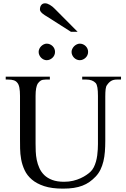

<svg xmlns="http://www.w3.org/2000/svg" viewBox="-20 -1126 763 1162"><path d="M687 -644.5Q666.5 -644.5 652.6 -636.2Q638.7 -627.9 627.4 -610.8Q621.6 -604 619.4 -586.9Q617.2 -569.8 617.2 -542V-272.5Q617.2 -238.3 614.7 -207.3Q612.3 -176.3 605.7 -149.2Q599.1 -122.1 587.9 -99.1Q576.7 -76.2 559.1 -57.6Q541 -38.6 521.5 -24.9Q502 -11.2 478.5 -2.2Q455.1 6.8 426.3 11.2Q397.5 15.6 360.8 15.6Q293 15.6 247.3 0.5Q201.7 -14.6 172.9 -39.3Q144 -64 129.2 -95.7Q114.3 -127.4 108.2 -160.9Q102.1 -194.3 101.6 -227.1Q101.1 -259.8 101.1 -285.6V-545.4Q101.1 -576.2 97.2 -595.9Q93.3 -615.7 84.5 -625.5Q76.7 -635.7 63.2 -640.1Q49.8 -644.5 29.8 -644.5H14.6V-662.1H281.7V-644.5H256.8Q236.8 -644.5 226.6 -638.2Q216.3 -631.8 207.5 -618.7Q202.1 -608.9 198.7 -591.1Q195.3 -573.2 195.3 -545.4V-256.3Q195.3 -234.9 196.3 -209.2Q197.3 -183.6 202.4 -158.2Q207.5 -132.8 218.3 -108.9Q229 -85 248 -66.4Q267.1 -47.9 296.4 -36.9Q325.7 -25.9 367.7 -25.9Q397.5 -25.9 422.6 -32Q447.8 -38.1 467.8 -47.4Q487.8 -56.6 502.7 -66.9Q517.6 -77.1 526.4 -85.4Q539.1 -97.2 547.4 -113.5Q555.7 -129.9 560.8 -148.2Q565.9 -166.5 568.4 -185.5Q570.8 -204.6 571.8 -221.9Q572.8 -239.3 572.8 -253.4V-545.4Q572.8 -576.2 569.6 -595.7Q566.4 -615.2 559.1 -623.5Q539.6 -644.5 502.4 -644.5H477.5V-662.1H712.4V-644.5ZM313 -812Q313 -801.8 309.1 -792.7Q305.2 -783.7 298.1 -776.9Q291 -770 282 -765.9Q272.9 -761.7 262.7 -761.7Q252.9 -761.7 244.1 -765.9Q235.4 -770 228.5 -777.1Q221.7 -784.2 217.8 -793.2Q213.9 -802.2 213.9 -812Q213.9 -821.3 218 -830.3Q222.2 -839.4 229 -846.2Q235.8 -853 244.6 -857.4Q253.4 -861.8 262.7 -861.8Q272.9 -861.8 282 -857.9Q291 -854 298.1 -847.2Q305.2 -840.3 309.1 -831.3Q313 -822.3 313 -812ZM513.2 -812Q513.2 -801.8 509.3 -792.7Q505.4 -783.7 498.3 -776.9Q491.2 -770 482.2 -765.9Q473.1 -761.7 462.9 -761.7Q452.6 -761.7 443.6 -765.9Q434.6 -770 427.7 -777.1Q420.9 -784.2 417 -793.2Q413.1 -802.2 413.1 -812Q413.1 -821.3 417.5 -830.3Q421.9 -839.4 428.7 -846.2Q435.5 -853 444.6 -857.4Q453.6 -861.8 462.9 -861.8Q473.1 -861.8 482.2 -857.9Q491.2 -854 498.3 -847.2Q505.4 -840.3 509.3 -831.3Q513.2 -822.3 513.2 -812ZM409.2 -933.6 265.1 -1025.4Q258.8 -1029.3 251.2 -1033.9Q243.7 -1038.6 237.1 -1044.2Q230.5 -1049.8 226.1 -1055.9Q221.7 -1062 221.7 -1068.4Q221.7 -1085.9 230 -1095.9Q238.3 -1106 252.9 -1106Q265.6 -1106 281.5 -1096.7Q297.4 -1087.4 311 -1073.2L449.7 -933.6Z"/></svg>

Font: Doulos SIL Phon
Style: Regular
Weight: 400
Designer: Walt Agee, Victor Gaultney, Peter Martin, Debbi Hosken, Becca Hirsbrunner
Foundry: SIL International
Version: Version 5.000